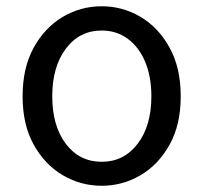

<svg xmlns="http://www.w3.org/2000/svg" viewBox="-20 -577 646 610"><path d="M303.2 13.2Q236.3 13.2 179.2 -20.5Q122.1 -54.2 86.9 -117.7Q51.8 -181.2 51.8 -271Q51.8 -361.3 86.9 -425.3Q122.1 -489.3 179.2 -523.2Q236.3 -557.1 303.2 -557.1Q369.6 -557.1 426.8 -523.2Q483.9 -489.3 519 -425.3Q554.2 -361.3 554.2 -271Q554.2 -181.2 519 -117.7Q483.9 -54.2 426.8 -20.5Q369.6 13.2 303.2 13.2ZM303.2 -63Q373.5 -63 417.2 -120.1Q460.9 -177.2 460.9 -271Q460.9 -333.5 441.2 -380.6Q421.4 -427.7 385.7 -453.9Q350.1 -480 303.2 -480Q232.4 -480 189.2 -422.4Q146 -364.7 146 -271Q146 -177.2 189.2 -120.1Q232.4 -63 303.2 -63Z"/></svg>

Font: Source Han Sans CN
Style: Regular
Weight: 400
Designer: Ryoko NISHIZUKA  (kana, bopomofo & ideographs); Paul D. Hunt (Latin, Greek & Cyrillic); Sandoll Communications , Soo-you
Foundry: Adobe
Version: Version 2.004;hotconv 1.0.118;makeotfexe 2.5.65603